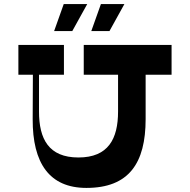

<svg xmlns="http://www.w3.org/2000/svg" viewBox="-20 -920 930 940"><path d="M407 -900H292L245 -768H334ZM589 -900H474L427 -768H516ZM820 -700H390V-554H558V-374C558 -240 510 -149 364 -149C218 -149 171 -240 171 -374V-554H293V-700H70V-554H141L140 -337C139 -121 222 0 403 0C611 0 693 -121 693 -337V-554H820Z"/></svg>

Font: Space Cowgirl Bold
Style: Regular
Weight: 700
Designer: Valery Marier
Foundry: Valery Marier
Version: Version 1.000;hotconv 1.0.109;makeotfexe 2.5.65596